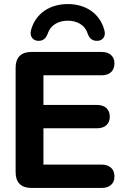

<svg xmlns="http://www.w3.org/2000/svg" viewBox="-20 -926 627 946"><path d="M134 0H481C519 0 544 -20 544 -57C544 -94 519 -115 481 -115H194V-294H458C496 -294 521 -314 521 -351C521 -388 496 -409 458 -409H194V-555H481C519 -555 544 -576 544 -613C544 -650 519 -670 481 -670H134C84 -670 57 -643 57 -593V-77C57 -27 84 0 134 0ZM164 -725C195 -722 207 -741 214 -757C229 -805 270 -824 314 -824C358 -824 399 -805 413 -757C420 -741 432 -722 464 -725C487 -728 503 -748 494 -778C472 -860 402 -906 314 -906C226 -906 155 -860 133 -778C125 -748 141 -728 164 -725Z"/></svg>

Font: SN Pro
Style: Bold
Weight: 700
Designer: Tobias Whetton
Foundry: Supernotes
Version: Version 1.003;Glyphs 3.3 (3324)